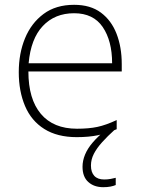

<svg xmlns="http://www.w3.org/2000/svg" viewBox="-20 -560 585 798"><path d="M358 128Q358 156 372 171Q386 186 413 186Q428 186 440.5 183.5Q453 181 461 179V209Q452 213 439 215.5Q426 218 409 218Q371 218 347 196.5Q323 175 323 133Q323 108 333.5 82.5Q344 57 366 31.5Q388 6 421 -21H457Q427 6 404.5 31Q382 56 370 79.5Q358 103 358 128ZM288 -540Q356 -540 399.5 -507.5Q443 -475 464.5 -419.5Q486 -364 486 -294V-263H98Q98 -148 150 -86.5Q202 -25 300 -25Q349 -25 384.5 -32.5Q420 -40 465 -61V-23Q426 -6 387.5 2Q349 10 299 10Q218 10 164 -24Q110 -58 84 -119.5Q58 -181 58 -260Q58 -338 84 -401Q110 -464 161 -502Q212 -540 288 -540ZM288 -505Q208 -505 158 -452Q108 -399 99 -297H446Q446 -390 407 -447.5Q368 -505 288 -505Z"/></svg>

Font: Noto Sans Cham ExtraLight
Style: Regular
Weight: 250
Version: Version 2.002